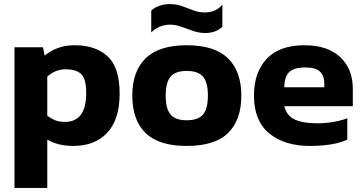

<svg xmlns="http://www.w3.org/2000/svg" viewBox="-20 -706 1782 942"><path d="M51 216V-474H191L199 -433Q228 -457 264 -470.5Q300 -484 348 -484Q449 -484 508 -429.5Q567 -375 567 -247Q567 -120 506.5 -55Q446 10 340 10Q265 10 212 -21V216ZM299 -108Q403 -108 403 -250Q403 -318 379 -342Q355 -366 302 -366Q251 -366 212 -330V-138Q231 -124 250.5 -116Q270 -108 299 -108Z M987 -544Q956 -544 926.5 -554.5Q897 -565 869.5 -575Q842 -585 816 -585Q787 -585 763.5 -575Q740 -565 722 -547V-654Q736 -668 760.5 -677Q785 -686 813 -686Q845 -686 873 -676Q901 -666 928 -655.5Q955 -645 984 -645Q1014 -645 1036 -655.5Q1058 -666 1071 -684V-576Q1061 -563 1038.5 -553.5Q1016 -544 987 -544ZM896 10Q759 10 694 -53.5Q629 -117 629 -237Q629 -356 694.5 -420Q760 -484 896 -484Q1033 -484 1098.5 -420Q1164 -356 1164 -237Q1164 -117 1099 -53.5Q1034 10 896 10ZM896 -116Q952 -116 976 -144Q1000 -172 1000 -237Q1000 -302 976 -330Q952 -358 896 -358Q841 -358 817 -330Q793 -302 793 -237Q793 -172 817 -144Q841 -116 896 -116Z M1500 10Q1376 10 1301 -51.5Q1226 -113 1226 -237Q1226 -350 1288 -417Q1350 -484 1474 -484Q1587 -484 1649 -426Q1711 -368 1711 -270V-185H1375Q1386 -138 1426.5 -119.5Q1467 -101 1537 -101Q1576 -101 1616.5 -108Q1657 -115 1684 -126V-21Q1650 -5 1603 2.5Q1556 10 1500 10ZM1375 -278H1571V-299Q1571 -334 1550 -354.5Q1529 -375 1479 -375Q1421 -375 1398 -351.5Q1375 -328 1375 -278Z"/></svg>

Font: Kanit SemiBold
Style: Regular
Weight: 600
Designer: Katatrad Team
Foundry: CadsonDemak
Version: Version 2.000; ttfautohint (v1.8.3)